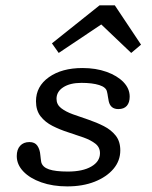

<svg xmlns="http://www.w3.org/2000/svg" viewBox="-20 -677 561 709"><path d="M228.2 11.3Q175 11.3 132.7 -3.6Q90.3 -18.5 66.1 -44Q41.9 -69.4 41.9 -100.8Q41.9 -125 54.4 -138.7Q66.9 -152.4 88.7 -152.4Q108.9 -152.4 118.1 -138.7Q127.4 -125 129 -104Q129.8 -97.6 130.6 -89.9Q131.5 -82.3 132.3 -78.2Q137.1 -59.7 160.9 -51.6Q184.7 -43.5 230.6 -43.5Q285.5 -43.5 317.3 -62.1Q349.2 -80.6 349.2 -111.3Q349.2 -133.1 332.3 -146.4Q315.3 -159.7 288.3 -169.4Q261.3 -179 231 -188.7Q200.8 -198.4 173.8 -212.1Q146.8 -225.8 129.8 -247.6Q112.9 -269.4 112.9 -303.2Q112.9 -358.1 160.5 -391.9Q208.1 -425.8 284.7 -425.8Q333.9 -425.8 373.4 -411.7Q412.9 -397.6 435.9 -373.8Q458.9 -350 458.9 -320.2Q458.9 -298.4 448.4 -286.3Q437.9 -274.2 416.9 -274.2Q402.4 -274.2 393.5 -281.5Q384.7 -288.7 381.5 -303.2Q379 -314.5 378.2 -321.8Q377.4 -329 375 -338.7Q371.8 -354.8 346.4 -362.9Q321 -371 280.6 -371Q238.7 -371 213.7 -354.8Q188.7 -338.7 188.7 -312.1Q188.7 -291.1 205.6 -277.8Q222.6 -264.5 249.6 -254.8Q276.6 -245.2 306.5 -235.1Q336.3 -225 363.3 -211.3Q390.3 -197.6 407.3 -176.2Q424.2 -154.8 424.2 -121.8Q424.2 -83.1 398.8 -53.2Q373.4 -23.4 329.4 -6Q285.5 11.3 228.2 11.3ZM196.8 -481.5 171.8 -516.9 347.6 -657.3H404L500.8 -512.1L464.5 -481.5L333.1 -606.5L391.9 -612.1Z"/></svg>

Font: Playfair 5pt SemiExpanded Light
Style: Italic
Weight: 300
Width: 6
Italic angle: -15.6°
Designer: Claus Eggers Sørensen
Foundry: Claus Eggers Sørensen
Version: Version 2.203